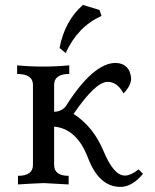

<svg xmlns="http://www.w3.org/2000/svg" viewBox="-20 -732 615 762"><path d="M458 9.8Q373 9.8 329.1 -105.7Q285.2 -221.2 194.8 -229.5V-77.6Q194.8 -34.2 252.4 -34.2V0L153.3 -5.4Q101.6 -3.4 51.3 0V-34.2Q110.8 -34.2 110.8 -77.6V-395Q110.8 -438.5 47.9 -438.5V-472.7Q97.7 -467.8 147.9 -467.8Q204.6 -467.8 254.9 -472.7V-438.5Q194.8 -438.5 194.8 -395V-288.6Q222.7 -288.6 240.7 -309.6Q349.6 -482.4 439.9 -482.4Q495.1 -479.5 500.5 -421.4Q500.5 -392.1 470.2 -361.3Q445.3 -407.2 407.2 -407.2Q358.9 -407.2 272 -279.8Q350.6 -229.5 390.9 -132.3Q431.2 -35.2 475.6 -35.2Q498.5 -35.2 530.3 -59.6L547.4 -42Q504.4 9.8 458 9.8ZM240.7 -521.5 216.3 -541.5Q236.8 -648.9 309.1 -712.4L375 -692.4L382.8 -668.9Q288.1 -626 240.7 -521.5Z"/></svg>

Font: Almanac
Style: Regular
Weight: 400
Designer: Eden's Almanac
Version: Version 3.501;March 28, 2021;FontCreator 13.0.0.2683 64-bit